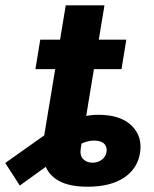

<svg xmlns="http://www.w3.org/2000/svg" viewBox="-97 -696 582 726"><path d="M234.3 10Q165.3 10 125.6 -12.1Q85.9 -34.2 72.4 -74.5Q58.9 -114.7 67.7 -168.4L89.2 -299.1H235.9L208.4 -135Q204.1 -108 217.5 -94.4Q230.9 -80.8 252.9 -80.8Q272.8 -80.8 287.8 -92Q302.8 -103.1 305.7 -121.5Q308.6 -138.4 298.9 -150.4Q289.2 -162.5 265.4 -164.1Q250.4 -165.4 234 -161.2Q217.5 -157 195.9 -145.6Q174.3 -134.3 143.3 -113.7L-22.1 5.6L-77.2 -79.7L82.7 -192.9Q123.4 -222.4 173.8 -242.2Q224.2 -261.9 275.5 -261.9Q359.1 -261.9 400.9 -220.8Q442.7 -179.7 432.4 -117Q422.6 -57.5 371.3 -23.7Q320.1 10 234.3 10ZM72 -194.1 151.6 -675.8H298L218.4 -194.1ZM36.9 -434.5 55.2 -545.9H380.6L362.4 -434.5Z"/></svg>

Font: Adwaita Sans
Style: Italic
Weight: 400
Italic angle: -9.39999°
Designer: Rasmus Andersson
Foundry: rsms
Version: Version 4.001;git-9221beed3